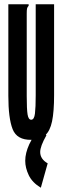

<svg xmlns="http://www.w3.org/2000/svg" viewBox="-20 -643 290 898"><path d="M126 11Q59 12 39 -39Q19 -90 19 -195V-623H114V-616Q108 -610 106.5 -603Q105 -596 105 -579V-194Q105 -132 109 -107.5Q113 -83 126 -83Q140 -83 143.5 -112Q147 -141 147 -197V-623H233V-198Q233 -121 223.5 -75.5Q214 -30 191 -10Q168 10 126 11ZM203 121 171 235Q131 211 114.5 176.5Q98 142 98 109Q98 73 117 31.5Q136 -10 172 -44L197 -10Q168 41 168 68Q168 101 203 121Z"/></svg>

Font: Inconsolata UltraCondensed Black
Style: Regular
Weight: 900
Width: 1
Monospace: yes
Designer: Raph Levien, Cyreal, Brenton Simpson
Foundry: Raph Levien, Cyreal, Google
Version: Version 3.001; ttfautohint (v1.8.2.53-6de2)